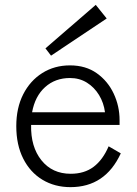

<svg xmlns="http://www.w3.org/2000/svg" viewBox="-20 -759 564 790"><path d="M270 11Q205 11 154.5 -19.5Q104 -50 75.5 -106.5Q47 -163 47 -240Q47 -315 75.5 -371Q104 -427 154 -458.5Q204 -490 268 -490Q333 -490 378.5 -457.5Q424 -425 448 -373.5Q472 -322 472 -265V-245H108Q106 -155 150.5 -99.5Q195 -44 271 -44Q327 -44 365 -72.5Q403 -101 427 -157L477 -128Q413 11 270 11ZM112 -297H412Q407 -336 387.5 -368Q368 -400 337.5 -419Q307 -438 268 -438Q207 -438 165.5 -400.5Q124 -363 112 -297ZM190 -530 167 -560 374 -739 419 -683Z"/></svg>

Font: Zen Kaku Gothic Antique
Style: Regular
Weight: 400
Designer: Yoshimichi Ohira
Foundry: Positype
Version: Version 1.001